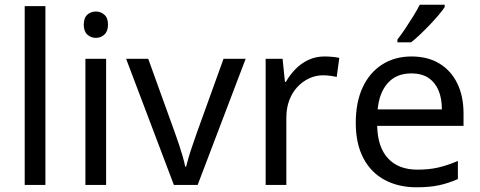

<svg xmlns="http://www.w3.org/2000/svg" viewBox="-20 -786 2041 816"><path d="M173 0H85V-760H173Z M431 -536V0H343V-536ZM388 -737Q408 -737 423.5 -723.5Q439 -710 439 -681Q439 -653 423.5 -639Q408 -625 388 -625Q366 -625 351 -639Q336 -653 336 -681Q336 -710 351 -723.5Q366 -737 388 -737Z M719 0 516 -536H610L724 -220Q732 -198 741 -171Q750 -144 757 -119.5Q764 -95 767 -78H771Q775 -95 782.5 -120Q790 -145 799.5 -172Q809 -199 816 -220L930 -536H1024L820 0Z M1359 -546Q1374 -546 1391.5 -544.5Q1409 -543 1422 -540L1411 -459Q1398 -462 1382.5 -464Q1367 -466 1353 -466Q1322 -466 1294 -453Q1266 -440 1244 -416.5Q1222 -393 1209.5 -360Q1197 -327 1197 -286V0H1109V-536H1181L1191 -438H1195Q1212 -468 1236 -492.5Q1260 -517 1291 -531.5Q1322 -546 1359 -546Z M1729 -546Q1798 -546 1847.5 -516Q1897 -486 1923.5 -431.5Q1950 -377 1950 -304V-251H1583Q1585 -160 1629.5 -112.5Q1674 -65 1754 -65Q1805 -65 1844.5 -74.5Q1884 -84 1926 -102V-25Q1885 -7 1845 1.5Q1805 10 1750 10Q1674 10 1615.5 -21Q1557 -52 1524.5 -113.5Q1492 -175 1492 -264Q1492 -352 1521.5 -415Q1551 -478 1604.5 -512Q1658 -546 1729 -546ZM1728 -474Q1665 -474 1628.5 -433.5Q1592 -393 1585 -321H1858Q1858 -367 1844 -401Q1830 -435 1801.5 -454.5Q1773 -474 1728 -474ZM1870 -756Q1861 -742 1844 -722Q1827 -702 1806.5 -680.5Q1786 -659 1765.5 -639.5Q1745 -620 1727 -606H1669V-618Q1684 -637 1701.5 -663Q1719 -689 1736 -716.5Q1753 -744 1764 -766H1870Z"/></svg>

Font: Noto Sans Gujarati
Style: Regular
Weight: 400
Designer: Jelle Bosma - Monotype Design Team, Universal Thirst
Foundry: Monotype Imaging Inc.
Version: Version 2.102